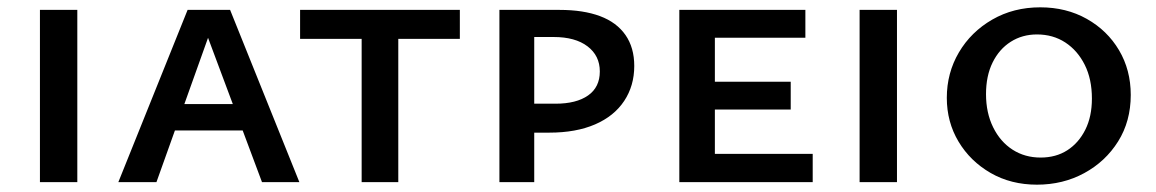

<svg xmlns="http://www.w3.org/2000/svg" viewBox="-20 -497 3154 524"><path d="M89 0V-470H191V0Z M303 0 492 -470H608L797 0H695L535 -428H560L407 0ZM403 -141 426 -213H653L687 -141Z M967 0V-470H1067V0ZM799 -391V-470H1235V-391Z M1343 0V-470H1507Q1572 -470 1617.5 -453Q1663 -436 1687 -401.5Q1711 -367 1711 -317Q1711 -263 1683.5 -221.5Q1656 -180 1604 -157.5Q1552 -135 1479 -135H1391V-214H1496Q1553 -214 1585 -236.5Q1617 -259 1617 -302Q1617 -345 1583.5 -370.5Q1550 -396 1491 -396H1438V0Z M1834 0V-470H1931V0ZM1867 0V-77H2198V0ZM1867 -198V-274H2138V-198ZM1867 -394V-470H2178V-394Z M2326 0V-470H2428V0Z M2810 7Q2739 7 2683.5 -25Q2628 -57 2596 -110.5Q2564 -164 2564 -230Q2564 -298 2597 -354Q2630 -410 2688 -443.5Q2746 -477 2819 -477Q2890 -477 2946 -445.5Q3002 -414 3034 -360Q3066 -306 3066 -238Q3066 -166 3031.5 -111Q2997 -56 2939 -24.5Q2881 7 2810 7ZM2820 -67Q2862 -67 2893 -87Q2924 -107 2942 -143Q2960 -179 2960 -228Q2960 -281 2940.5 -320Q2921 -359 2887.5 -381Q2854 -403 2810 -403Q2770 -403 2738.5 -383Q2707 -363 2689 -326.5Q2671 -290 2671 -240Q2671 -189 2690.5 -149.5Q2710 -110 2743.5 -88.5Q2777 -67 2820 -67Z"/></svg>

Font: Ysabeau SC SemiBold
Style: Regular
Weight: 600
Designer: Christian Thalmann (Catharsis Fonts)
Version: Version 2.001;gftools[0.9.30]; featfreeze: smcp